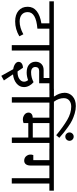

<svg xmlns="http://www.w3.org/2000/svg" viewBox="843 -1888 1186 2952"><g transform="rotate(90 1436.0 -412.0)"><path d="M401 -394Q146 -374 146 -245Q146 -187 184 -154.5Q222 -122 289 -121Q384 -121 487 -178L518 -116Q408 -52 289 -52Q186 -52 125 -103.5Q64 -155 64 -245Q64 -330 130.5 -383Q197 -436 319 -455V-578H-20V-647H545V-578H401Z M847 -647V-578H737V0H654V-578H525V-647Z M1046 -421 1045 -420Q1019 -420 1004.5 -404.5Q990 -389 990 -362Q990 -332 1011.5 -314.5Q1033 -297 1071 -297Q1152 -297 1223 -335Q1255 -310 1277 -270Q1299 -230 1299 -188Q1299 -119 1243 -73Q1187 -27 1103 -19L1197 121L1126 161L1024 -22Q973 -30 942 -52.5Q911 -75 911 -105Q911 -134 935 -152.5Q959 -171 1002 -172L1057 -90Q1062 -89 1072 -89Q1135 -89 1175.5 -118Q1216 -147 1216 -189Q1216 -220 1192 -251Q1133 -229 1074 -229Q993 -229 951 -268Q909 -307 909 -367Q909 -420 943 -455Q977 -490 1039 -490H1159V-578H827V-647H1346V-578H1240V-421Z M1387 -808 1386 -809Q1386 -886 1441.5 -935.5Q1497 -985 1591 -985Q1647 -985 1706.5 -967Q1766 -949 1810 -927.5Q1854 -906 1912 -864.5Q1970 -823 1998.5 -799.5Q2027 -776 2079 -731L2039 -683Q1909 -791 1804 -852.5Q1699 -914 1599 -914Q1542 -914 1505.5 -884Q1469 -854 1469 -800Q1469 -721 1524 -648H1647V-579H1537V-1H1454V-579H1325V-648H1445Q1387 -735 1387 -808ZM2060 -952Q2087 -952 2106 -933Q2125 -914 2125 -888Q2125 -861 2106 -842Q2087 -823 2060 -823Q2034 -823 2015 -842Q1996 -861 1996 -888Q1996 -914 2015 -933Q2034 -952 2060 -952Z M2267 -647V-579H2158V-1H2075V-254H1852V-181Q1788 -158 1739.5 -184.5Q1691 -211 1691 -257Q1691 -286 1711 -303.5Q1731 -321 1769 -322V-578H1628V-647ZM2075 -323V-579H1852V-323Z M2892 -647V-578H2782V0H2700V-578H2505V-289Q2505 -242 2485 -216.5Q2465 -191 2430 -191Q2380 -191 2352.5 -233Q2325 -275 2344 -331H2422V-578H2247V-647Z"/></g></svg>

Font: Martel Sans
Style: Regular
Weight: 400
Designer: Dan Reynolds and Mathieu Réguer
Foundry: Dan Reynolds and Mathieu Réguer
Version: Version 1.001;PS 001.001;hotconv 1.0.70;makeotf.lib2.5.58329